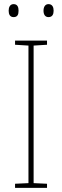

<svg xmlns="http://www.w3.org/2000/svg" viewBox="-20 -911 300 931"><path d="M22 -859C22 -842 28 -828 46 -828C65 -828 70 -841 70 -859C70 -876 65 -891 46 -891C28 -891 22 -875 22 -859ZM191 -859C191 -842 198 -828 215 -828C234 -828 240 -842 240 -859C240 -876 234 -891 215 -891C198 -891 191 -876 191 -859ZM208 0V-20L143 -23V-690L208 -694V-714H53V-694L118 -690V-23L53 -20V0Z"/></svg>

Font: Noto Sans Thai Looped SemiCondensed Thin
Style: Regular
Weight: 100
Width: 4
Designer: Sasikarn Vongin, Ben Mitchell
Foundry: The Fontpad Ltd
Version: Version 1.001